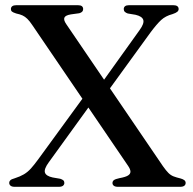

<svg xmlns="http://www.w3.org/2000/svg" viewBox="-20 -720 744 740"><path d="M608 -79.5Q620 -62.5 629 -53.5Q638 -44.5 649 -40.2Q660 -36 676.5 -32Q685.5 -29.5 690.5 -25.5Q695.5 -21.5 695.5 -15Q695.5 -8 690.2 -4Q685 0 674.5 0H434.5Q424 0 418.8 -4Q413.5 -8 413.5 -14.5Q413.5 -21.5 419 -25.8Q424.5 -30 441 -33.5Q463.5 -37.5 473.2 -43.5Q483 -49.5 482.8 -58.8Q482.5 -68 473.5 -81L104 -624Q94 -639 85.2 -647.5Q76.5 -656 66.8 -660.5Q57 -665 42.5 -668Q30 -672 26 -675.5Q22 -679 22 -685Q22 -692 27.2 -696Q32.5 -700 43 -700H280Q291 -700 295.8 -696Q300.5 -692 300.5 -685Q300.5 -679 296.8 -675Q293 -671 285.5 -669L253 -664.5Q232 -661 228.2 -652Q224.5 -643 235 -627.5ZM384.5 -353 349 -368 518 -604Q536.5 -629.5 532.2 -643.2Q528 -657 502.5 -663L472.5 -668Q465 -670.5 461 -674.5Q457 -678.5 457 -685Q457 -692 462 -696Q467 -700 477.5 -700H647.5Q668.5 -700 668.5 -685Q668.5 -679 663.2 -674.5Q658 -670 644.5 -665.5Q618 -658.5 601 -642.8Q584 -627 560.5 -595.5ZM314 -362 349.5 -345.5 168 -94.5Q149 -68.5 153.2 -55Q157.5 -41.5 183 -36L212 -31Q220 -28.5 224 -25Q228 -21.5 228 -15Q228 -8.5 222.8 -4.2Q217.5 0 207 0H36.5Q26 0 20.8 -4.2Q15.5 -8.5 15.5 -15.5Q15.5 -21 19.8 -25.2Q24 -29.5 37 -33Q57.5 -39.5 72.2 -48.2Q87 -57 99.5 -71Q112 -85 127 -105.5Z"/></svg>

Font: Fraunces 48pt
Style: Regular
Weight: 400
Version: Version 1.000;[b76b70a41]